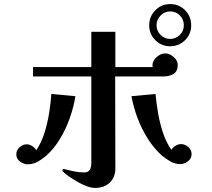

<svg xmlns="http://www.w3.org/2000/svg" viewBox="-20 -875 1040 942"><path d="M882 -751Q882 -779 862.5 -799Q843 -819 815 -819Q787 -819 767.5 -798.5Q748 -778 748 -751Q748 -724 767.5 -704Q787 -684 815 -684Q842 -684 862 -703.5Q882 -723 882 -751ZM350 -403Q342 -352 323 -297.5Q304 -243 274.5 -194Q245 -145 206 -110Q187 -94 164.5 -81.5Q142 -69 116 -69Q96 -69 78 -82.5Q60 -96 60 -118Q60 -138 76 -152.5Q92 -167 111 -167Q125 -167 138 -158.5Q151 -150 158 -138Q183 -175 198 -222.5Q213 -270 221 -320Q229 -370 232 -414ZM852 -556Q852 -525 831.5 -512.5Q811 -500 783 -500H545Q545 -388 545.5 -275Q546 -162 546 -49Q546 -5 518.5 21Q491 47 447 47Q428 47 407 39Q386 31 369 22Q365 20 351.5 12Q338 4 323 -6Q308 -16 297 -25.5Q286 -35 286 -39Q286 -46 293 -46Q296 -46 298 -45Q320 -39 344.5 -34Q369 -29 392 -29Q413 -29 420.5 -42Q428 -55 428 -74V-500H142V-546H428V-719H546V-546H729Q728 -549 728 -554Q728 -577 748.5 -595Q769 -613 791 -613Q812 -613 832 -595.5Q852 -578 852 -556ZM920 -119Q920 -97 902 -83.5Q884 -70 864 -70Q839 -70 816 -83Q793 -96 774 -112Q735 -147 704.5 -195.5Q674 -244 654 -298Q634 -352 625 -403L743 -414Q747 -370 755.5 -320.5Q764 -271 779.5 -224Q795 -177 821 -140Q828 -152 841.5 -160Q855 -168 868 -168Q888 -168 904 -153.5Q920 -139 920 -119ZM918 -751Q918 -708 888 -678Q858 -648 815 -648Q772 -648 742 -678Q712 -708 712 -751Q712 -794 742 -824.5Q772 -855 815 -855Q858 -855 888 -825Q918 -795 918 -751Z"/></svg>

Font: Kaisei Decol
Style: Bold
Weight: 700
Designer: Font-Kai, 金井和夫
Foundry: KAZUO KANAI
Version: Version 5.003